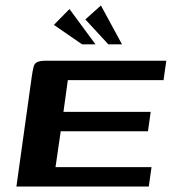

<svg xmlns="http://www.w3.org/2000/svg" viewBox="-20 -682 628 702"><path d="M40 0 97 -408Q100 -427 103 -438.5Q106 -450 116 -455Q126 -460 149 -460H588L578 -389H228L212 -273H531L521 -202H202L183 -71H534L524 0ZM280 -520 177 -591 234 -649 329 -520ZM376 -520 292 -611 349 -662 426 -520Z"/></svg>

Font: Genos Thin SemiBold
Style: Italic
Weight: 600
Italic angle: -8°
Version: Version 1.010